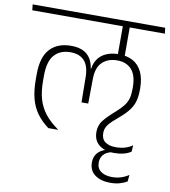

<svg xmlns="http://www.w3.org/2000/svg" viewBox="-110 -707 898 1013"><g transform="rotate(10 339.0 -200.0)"><path d="M618 -297 579 -294.5V-282Q579 -252 573.5 -231Q568 -210 553.8 -191Q539.5 -172 513.5 -149Q471.5 -112.5 451 -86.2Q430.5 -60 430.5 -24.5Q430.5 21 461 45Q491.5 69 541.5 69Q569 69 592 63.2Q615 57.5 631.5 46L634 11.5Q615 25 592.8 31.2Q570.5 37.5 544.5 37.5Q508.5 37.5 487.8 22.2Q467 7 467 -24.5Q467 -44.5 476 -60.2Q485 -76 502.2 -91.8Q519.5 -107.5 544.5 -129Q572.5 -153.5 588.5 -175.8Q604.5 -198 611.2 -223.8Q618 -249.5 618 -284.5ZM530 67 498 55.5V60Q468.5 68 451.8 88Q435 108 435 138Q435 182 466.8 204.8Q498.5 227.5 548.5 227.5Q576.5 227.5 598.8 221.2Q621 215 638.5 204L641.5 169Q621.5 182.5 599.8 189.2Q578 196 552.5 196Q515 196 492.8 179.8Q470.5 163.5 470.5 133Q470.5 107.5 485.2 90.2Q500 73 530 67ZM409 -597.5H609.5L605.5 -628H405ZM508 -608H471.5V-484L508 -484.5ZM-14 -597.5H696.5L692.5 -628.5H-17.5ZM508 -604.5H471V-440H508ZM67.5 -240Q67.5 -183.5 78.8 -139.8Q90 -96 114.5 -62.2Q139 -28.5 177 0H228V-2Q183.5 -33.5 157 -67.5Q130.5 -101.5 118.5 -143.2Q106.5 -185 106.5 -240.5V-267Q106.5 -345 137.5 -379.8Q168.5 -414.5 223.5 -414.5Q272.5 -414.5 298.2 -386.2Q324 -358 324.5 -298L326 -164H362L363.5 -298Q364.5 -358.5 394.8 -386.8Q425 -415 474 -415Q523 -415 551 -384.2Q579 -353.5 579 -287.5V-281.5L618 -284V-289Q618 -342.5 601 -378Q584 -413.5 552.5 -431Q521 -448.5 477 -448.5Q420.5 -448.5 386.2 -422.2Q352 -396 345.5 -348H343Q336.5 -396 306.8 -422.2Q277 -448.5 220.5 -448.5Q148.5 -448.5 108 -405Q67.5 -361.5 67.5 -268.5Z"/></g></svg>

Font: Anek Devanagari ExtraLight
Style: Regular
Weight: 250
Designer: Kailash Malviya (Devanagari) & Yesha Goshar (Latin)
Foundry: Ek Type
Version: Version 1.003